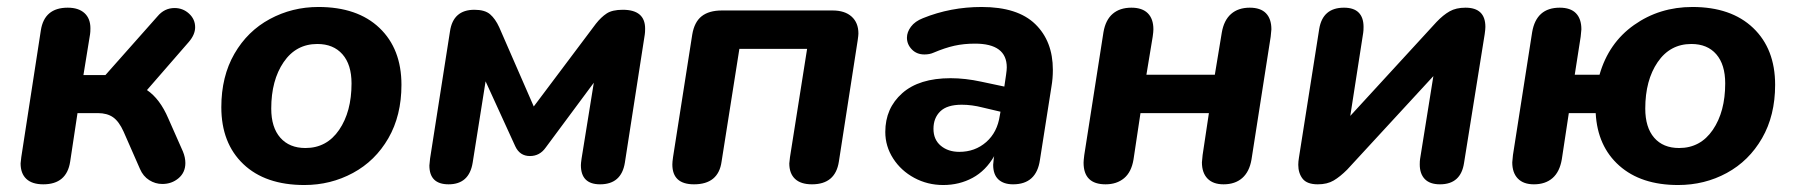

<svg xmlns="http://www.w3.org/2000/svg" viewBox="-20 -520 5147 550"><path d="M39 -52Q40 -61 41 -70L97 -433Q107 -498 174 -498Q205 -498 222 -482.5Q239 -467 239 -439Q239 -428 238 -422L219 -305H282L431 -473Q451 -497 480 -497Q504 -497 521.5 -481Q539 -465 539 -442Q539 -421 521 -400L401 -262Q438 -237 462 -181L504 -86Q511 -69 511 -53Q511 -26 491.5 -9.5Q472 7 445 7Q425 7 407.5 -4Q390 -15 381 -36L334 -143Q321 -172 304 -184Q287 -196 260 -196H202L181 -57Q171 8 104 8Q72 8 55.5 -7.5Q39 -23 39 -52Z M614 -213Q614 -301 651.5 -366Q689 -431 753 -465.5Q817 -500 892 -500Q1004 -500 1067 -440Q1130 -380 1130 -277Q1130 -189 1092.5 -124Q1055 -59 991 -24.5Q927 10 852 10Q740 10 677 -50Q614 -110 614 -213ZM987 -281Q987 -335 961 -364.5Q935 -394 889 -394Q828 -394 792.5 -342Q757 -290 757 -209Q757 -155 783 -125.5Q809 -96 855 -96Q916 -96 951.5 -148Q987 -200 987 -281Z M1210 -46Q1211 -56 1212 -66L1269 -430Q1278 -492 1339 -492Q1369 -492 1384 -479Q1399 -466 1410 -442L1509 -215L1687 -452Q1702 -471 1718 -481.5Q1734 -492 1764 -492Q1828 -492 1828 -438Q1828 -427 1827 -421L1770 -54Q1760 8 1699 8Q1644 8 1644 -47Q1644 -52 1646 -66L1681 -283L1543 -97Q1526 -73 1498 -73Q1469 -73 1456 -101L1371 -287L1334 -54Q1324 8 1265 8Q1210 8 1210 -46Z M1906 -49Q1906 -56 1908 -70L1963 -421Q1969 -457 1990 -473.5Q2011 -490 2048 -490H2365Q2400 -490 2419.5 -472.5Q2439 -455 2439 -424Q2439 -419 2437 -405L2383 -57Q2373 8 2306 8Q2274 8 2257.5 -7.5Q2241 -23 2241 -52Q2242 -61 2243 -70L2292 -380H2098L2047 -57Q2038 8 1968 8Q1906 8 1906 -49Z M2516 -142Q2516 -210 2564.5 -253Q2613 -296 2703 -296Q2745 -296 2791 -286L2857 -272L2862 -306Q2864 -320 2864 -327Q2864 -395 2773 -395Q2741 -395 2714 -389Q2687 -383 2654 -369Q2643 -364 2628 -364Q2606 -364 2592 -378.5Q2578 -393 2578 -412Q2578 -428 2589.5 -443.5Q2601 -459 2624 -468Q2703 -500 2792 -500Q2895 -500 2945.5 -451Q2996 -402 2996 -320Q2996 -295 2992 -272L2959 -62Q2949 8 2882 8Q2855 8 2840 -6Q2825 -20 2825 -48Q2826 -59 2827 -69L2828 -73Q2804 -31 2766 -10.5Q2728 10 2682 10Q2637 10 2599 -10.5Q2561 -31 2538.5 -66Q2516 -101 2516 -142ZM2728 -85Q2773 -85 2805 -113Q2837 -141 2844 -189L2846 -200L2795 -212Q2764 -220 2735 -220Q2693 -220 2673.5 -201Q2654 -182 2654 -151Q2654 -120 2675 -102.5Q2696 -85 2728 -85Z M3084 -54Q3084 -60 3086 -76L3141 -428Q3147 -463 3167.5 -480.5Q3188 -498 3221 -498Q3252 -498 3268 -482Q3284 -466 3284 -436Q3284 -429 3282 -415L3264 -306H3460L3480 -427Q3486 -462 3506.5 -480Q3527 -498 3560 -498Q3591 -498 3606.5 -482Q3622 -466 3622 -436Q3621 -426 3620 -415L3565 -63Q3559 -28 3538.5 -10Q3518 8 3485 8Q3455 8 3439 -8.5Q3423 -25 3423 -55Q3424 -66 3425 -76L3443 -196H3247L3227 -63Q3221 -27 3200 -9.5Q3179 8 3147 8Q3084 8 3084 -54Z M3699 -48Q3699 -57 3701 -69L3759 -437Q3769 -498 3830 -498Q3858 -498 3872 -484Q3886 -470 3886 -443Q3886 -432 3885 -426L3848 -188L4095 -457Q4114 -477 4132.5 -487.5Q4151 -498 4178 -498Q4235 -498 4235 -443Q4235 -436 4233 -422L4174 -54Q4165 8 4105 8Q4076 8 4061.5 -7Q4047 -22 4047 -49Q4047 -59 4048 -65L4086 -302L3839 -34Q3819 -14 3800.5 -3Q3782 8 3755 8Q3724 8 3711.5 -8Q3699 -24 3699 -48Z M4551 -196H4474L4454 -64Q4448 -28 4427.5 -10Q4407 8 4374 8Q4344 8 4328 -8.5Q4312 -25 4312 -55Q4313 -66 4314 -76L4369 -428Q4381 -498 4448 -498Q4479 -498 4494.5 -482Q4510 -466 4510 -436Q4509 -426 4508 -415L4491 -306H4562Q4588 -397 4661 -448.5Q4734 -500 4828 -500Q4939 -500 5002 -440Q5065 -380 5065 -277Q5065 -189 5027.5 -124Q4990 -59 4926.5 -24.5Q4863 10 4787 10Q4681 10 4618.5 -45.5Q4556 -101 4551 -196ZM4922 -281Q4922 -335 4896.5 -364.5Q4871 -394 4825 -394Q4764 -394 4728.5 -342Q4693 -290 4693 -209Q4693 -155 4718.5 -125.5Q4744 -96 4790 -96Q4851 -96 4886.5 -148Q4922 -200 4922 -281Z"/></svg>

Font: SN Pro Bold
Style: Bold Italic
Weight: 700
Italic angle: -9°
Designer: Tobias Whetton
Foundry: Supernotes
Version: Version 1.003